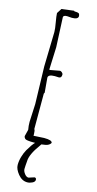

<svg xmlns="http://www.w3.org/2000/svg" viewBox="-148 -795 538 1062"><g transform="rotate(15 121.5 -264.0)"><path d="M129.9 201.2 162.1 190.9Q172.9 190.9 172.9 202.4Q172.9 213.9 158.4 220.9Q144 228 129.9 228Q99.6 228 76.9 200.2Q54.2 172.4 54.2 148.7Q54.2 125 61.3 100.8Q68.4 76.7 78.6 58.6Q100.1 21.5 116.2 5.4L123 -2L151.9 2Q153.8 1 152.8 2.9Q151.9 4.9 146 13.2Q99.1 77.1 99.1 116.2Q99.1 125.5 97.2 139.2L96.2 160.2Q96.2 172.9 106.9 187Q117.7 201.2 129.9 201.2ZM97.2 -29.8 157.2 -33.2Q204.1 -33.2 204.1 -17.1Q195.8 -2.4 174.3 1.7Q152.8 5.9 132.8 5.9H109.4Q64.5 5.9 57.6 -1.2Q50.8 -8.3 50.8 -16.1L60.1 -53.2V-55.2Q56.2 -75.2 56.2 -99.1L61 -201.2L55.2 -415L60.1 -613.8Q60.1 -631.8 53.7 -667.2Q47.4 -702.6 46.9 -719.2L64.9 -747.1L134.8 -755.9L138.2 -752.9Q161.6 -752.9 165.3 -746.8Q168.9 -740.7 168.9 -733.9Q168.9 -714.8 132.8 -714.8L106 -716.8Q84 -716.8 84 -705.1L91.8 -535.2L86.9 -410.2L85 -408.2L90.8 -404.8L146 -415Q151.4 -415 157.7 -409.4Q164.1 -403.8 164.1 -397.9Q164.1 -377.9 148.9 -377.9L126 -378.9Q87.9 -378.9 87.9 -359.9L95.2 -275.9L91.8 -270V-66.9Q97.2 -60.5 97.2 -39.1Z"/></g></svg>

Font: Amatic SC
Style: Regular
Weight: 400
Version: Version 1.004